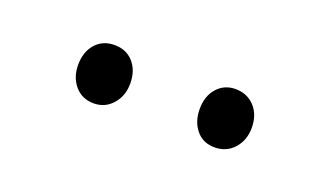

<svg xmlns="http://www.w3.org/2000/svg" viewBox="-28 -879 501 291"><g transform="rotate(20 222.0 -733.0)"><path d="M124 -686Q105 -686 93.5 -699.5Q82 -713 82 -733Q82 -754 93.5 -767Q105 -780 124 -780Q143 -780 154.5 -767Q166 -754 166 -733Q166 -713 154 -699.5Q142 -686 124 -686ZM319 -686Q300 -686 289 -699.5Q278 -713 278 -733Q278 -754 289.5 -767Q301 -780 319 -780Q338 -780 350 -767Q362 -754 362 -733Q362 -713 350 -699.5Q338 -686 319 -686Z"/></g></svg>

Font: Yaldevi ExtraLight Light
Style: Regular
Weight: 300
Version: Version 1.100